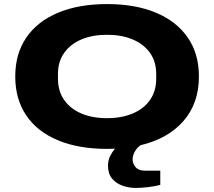

<svg xmlns="http://www.w3.org/2000/svg" viewBox="-20 -720 1053 944"><path d="M506 12Q367 12 265.5 -30Q164 -72 109.5 -152Q55 -232 55 -344Q55 -456 109.5 -535.5Q164 -615 265.5 -657.5Q367 -700 506 -700Q646 -700 747 -657.5Q848 -615 903 -535.5Q958 -456 958 -344Q958 -212 882 -125Q806 -38 671 -6Q654 6 643 25Q632 44 632 64Q632 84 646.5 101.5Q661 119 692 119H768V189Q742 196 708.5 200Q675 204 648 204Q614 204 582.5 193Q551 182 531 158Q511 134 511 95Q511 69 521 48.5Q531 28 545 11Q526 12 506 12ZM506 -139Q578 -139 632.5 -162Q687 -185 717.5 -228.5Q748 -272 748 -333V-357Q748 -417 717.5 -460Q687 -503 632.5 -526Q578 -549 506 -549Q434 -549 380 -526Q326 -503 295.5 -460Q265 -417 265 -357V-333Q265 -272 295.5 -228.5Q326 -185 380 -162Q434 -139 506 -139Z"/></svg>

Font: Archivo Expanded ExtraBold
Style: Regular
Weight: 800
Width: 7
Designer: Hector Gatti
Foundry: Omnibus-Type
Version: Version 2.001; ttfautohint (v1.8.3)